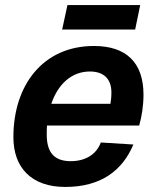

<svg xmlns="http://www.w3.org/2000/svg" viewBox="-20 -728 619 760"><path d="M226 -611H515L535 -708H247ZM238 12C379 12 464 -52 508 -156L379 -164C361 -115 316 -90 260 -90C198 -90 165 -121 165 -195C165 -207 165 -220 166 -231H531C541 -266 548 -310 548 -353C548 -481 479 -546 352 -546C150 -546 33 -391 33 -185C33 -64 105 12 238 12ZM336 -445C389 -445 421 -417 421 -362C421 -342 419 -329 417 -317H183C210 -396 264 -445 336 -445Z"/></svg>

Font: Geist SemiBold
Style: Italic
Weight: 600
Italic angle: -12°
Designer: Basement.studio, Andrés Briganti, Mateo Zaragoza
Foundry: Basement.studio, Vercel, Andrés Briganti, Guido Ferreyra, Mateo Zaragoza
Version: Version 1.500